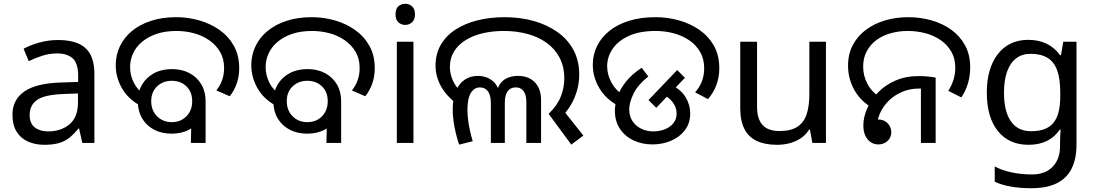

<svg xmlns="http://www.w3.org/2000/svg" viewBox="-20 -757 5807 1017"><path d="M288 -545Q386 -545 433 -502Q480 -459 480 -365V0H416L399 -76H395Q372 -47 347.5 -27.5Q323 -8 291.5 1Q260 10 215 10Q167 10 128.5 -7Q90 -24 68 -59.5Q46 -95 46 -149Q46 -229 109 -272.5Q172 -316 303 -320L394 -323V-355Q394 -422 365 -448Q336 -474 283 -474Q241 -474 203 -461.5Q165 -449 132 -433L105 -499Q140 -518 188 -531.5Q236 -545 288 -545ZM314 -259Q214 -255 175.5 -227Q137 -199 137 -148Q137 -103 164.5 -82Q192 -61 235 -61Q303 -61 348 -98.5Q393 -136 393 -214V-262Z M889 -49Q836 -49 795.5 -70.5Q755 -92 732.5 -130.5Q710 -169 710 -220Q710 -271 733 -309.5Q756 -348 796.5 -369.5Q837 -391 891 -391Q944 -391 984 -369.5Q1024 -348 1046.5 -310Q1069 -272 1069 -222Q1069 -171 1046.5 -132Q1024 -93 983.5 -71Q943 -49 889 -49ZM890 -110Q937 -110 967.5 -141Q998 -172 998 -221Q998 -270 967.5 -299.5Q937 -329 890 -329Q843 -329 812 -299.5Q781 -270 781 -221Q781 -172 812 -141Q843 -110 890 -110ZM722 -198Q658 -233 625.5 -290.5Q593 -348 593 -412Q593 -465 615 -511.5Q637 -558 678.5 -592.5Q720 -627 779.5 -646.5Q839 -666 914 -666Q976 -666 1035.5 -649Q1095 -632 1142.5 -598.5Q1190 -565 1218.5 -514.5Q1247 -464 1247 -396Q1247 -351 1233.5 -313.5Q1220 -276 1197 -247L1126 -278Q1146 -303 1156.5 -332.5Q1167 -362 1167 -396Q1167 -446 1145.5 -482.5Q1124 -519 1088 -544Q1052 -569 1007 -581Q962 -593 915 -593Q855 -593 809.5 -577.5Q764 -562 732.5 -535.5Q701 -509 685 -474.5Q669 -440 669 -402Q669 -358 689 -318.5Q709 -279 746 -256L722 -198ZM995 -187 1069 -222V0H991Z M1607 -49Q1554 -49 1513.5 -70.5Q1473 -92 1450.5 -130.5Q1428 -169 1428 -220Q1428 -271 1451 -309.5Q1474 -348 1514.5 -369.5Q1555 -391 1609 -391Q1662 -391 1702 -369.5Q1742 -348 1764.5 -310Q1787 -272 1787 -222Q1787 -171 1764.5 -132Q1742 -93 1701.5 -71Q1661 -49 1607 -49ZM1608 -110Q1655 -110 1685.5 -141Q1716 -172 1716 -221Q1716 -270 1685.5 -299.5Q1655 -329 1608 -329Q1561 -329 1530 -299.5Q1499 -270 1499 -221Q1499 -172 1530 -141Q1561 -110 1608 -110ZM1440 -198Q1376 -233 1343.5 -290.5Q1311 -348 1311 -412Q1311 -465 1333 -511.5Q1355 -558 1396.5 -592.5Q1438 -627 1497.5 -646.5Q1557 -666 1632 -666Q1694 -666 1753.5 -649Q1813 -632 1860.5 -598.5Q1908 -565 1936.5 -514.5Q1965 -464 1965 -396Q1965 -351 1951.5 -313.5Q1938 -276 1915 -247L1844 -278Q1864 -303 1874.5 -332.5Q1885 -362 1885 -396Q1885 -446 1863.5 -482.5Q1842 -519 1806 -544Q1770 -569 1725 -581Q1680 -593 1633 -593Q1573 -593 1527.5 -577.5Q1482 -562 1450.5 -535.5Q1419 -509 1403 -474.5Q1387 -440 1387 -402Q1387 -358 1407 -318.5Q1427 -279 1464 -256L1440 -198ZM1713 -187 1787 -222V0H1709Z M2170 -536V0H2082V-536ZM2127 -737Q2147 -737 2162.5 -723.5Q2178 -710 2178 -681Q2178 -653 2162.5 -639Q2147 -625 2127 -625Q2105 -625 2090 -639Q2075 -653 2075 -681Q2075 -710 2090 -723.5Q2105 -737 2127 -737Z M2886 -154Q2931 -197 2950 -244.5Q2969 -292 2969 -341Q2969 -404 2944 -451.5Q2919 -499 2875 -530.5Q2831 -562 2773 -577.5Q2715 -593 2649 -593Q2589 -593 2537.5 -581Q2486 -569 2446.5 -544.5Q2407 -520 2385 -484.5Q2363 -449 2363 -402Q2363 -365 2379.5 -329Q2396 -293 2433 -258L2407 -201Q2344 -248 2315.5 -300.5Q2287 -353 2287 -409Q2287 -471 2314.5 -519Q2342 -567 2391.5 -599.5Q2441 -632 2508 -649Q2575 -666 2654 -666Q2735 -666 2806.5 -646Q2878 -626 2932.5 -587.5Q2987 -549 3017.5 -492.5Q3048 -436 3048 -362Q3048 -298 3022.5 -238Q2997 -178 2941 -123L2955 -184L3070 -39L3006 9ZM2412 9Q2397 -35 2387.5 -84.5Q2378 -134 2378 -179Q2378 -235 2394.5 -274.5Q2411 -314 2441 -334.5Q2471 -355 2511 -355Q2558 -355 2591 -327Q2624 -299 2629 -243H2607Q2611 -286 2627.5 -310.5Q2644 -335 2669.5 -345Q2695 -355 2724 -355Q2780 -355 2813 -321Q2846 -287 2846 -227V0H2768V-220Q2768 -227 2766.5 -239Q2765 -251 2759.5 -263.5Q2754 -276 2742.5 -285Q2731 -294 2711 -294Q2683 -294 2668.5 -273Q2654 -252 2654 -214V0H2580V-210Q2580 -253 2564.5 -273.5Q2549 -294 2522 -294Q2492 -294 2474 -264.5Q2456 -235 2456 -175Q2456 -150 2459.5 -121.5Q2463 -93 2469.5 -64.5Q2476 -36 2484 -9L2412 9Z M3256 -196Q3190 -231 3155 -289.5Q3120 -348 3120 -414Q3120 -467 3142.5 -513Q3165 -559 3208 -593.5Q3251 -628 3312.5 -647Q3374 -666 3452 -666Q3516 -666 3576.5 -649Q3637 -632 3685 -598.5Q3733 -565 3761.5 -514.5Q3790 -464 3790 -396Q3790 -348 3774.5 -306.5Q3759 -265 3730 -232L3662 -268Q3686 -295 3698 -326.5Q3710 -358 3710 -395Q3710 -445 3688.5 -482Q3667 -519 3631 -543.5Q3595 -568 3549 -580.5Q3503 -593 3453 -593Q3367 -593 3310 -566.5Q3253 -540 3224.5 -497.5Q3196 -455 3196 -406Q3196 -361 3219.5 -318.5Q3243 -276 3283 -253L3256 -196ZM3237 -170Q3237 -207 3251 -246.5Q3265 -286 3296 -325Q3327 -364 3379 -398L3414 -352Q3359 -308 3336 -261.5Q3313 -215 3313 -177Q3313 -141 3330.5 -115Q3348 -89 3377 -75Q3406 -61 3441 -61Q3472 -61 3500 -71.5Q3528 -82 3546 -103.5Q3564 -125 3564 -156Q3564 -187 3544 -214.5Q3524 -242 3481 -263L3532 -310Q3588 -282 3612 -241.5Q3636 -201 3636 -157Q3636 -104 3607.5 -67Q3579 -30 3533.5 -11Q3488 8 3436 8Q3381 8 3335.5 -13.5Q3290 -35 3263.5 -75Q3237 -115 3237 -170ZM3415 -227 3567 -386 3608 -345 3456 -186Z M4355 -536V0H4283L4270 -71H4266Q4249 -43 4222 -25Q4195 -7 4163 1.5Q4131 10 4096 10Q4032 10 3988.5 -10.5Q3945 -31 3923 -74Q3901 -117 3901 -185V-536H3990V-191Q3990 -127 4019 -95Q4048 -63 4109 -63Q4169 -63 4203.5 -85.5Q4238 -108 4252.5 -151.5Q4267 -195 4267 -257V-536Z M4607 -182Q4542 -217 4507 -277.5Q4472 -338 4472 -409Q4472 -472 4498 -520Q4524 -568 4568.5 -600.5Q4613 -633 4670 -649.5Q4727 -666 4790 -666Q4855 -666 4914.5 -649Q4974 -632 5020 -598.5Q5066 -565 5092.5 -515.5Q5119 -466 5119 -401Q5119 -355 5107 -315Q5095 -275 5072 -241L5003 -276Q5020 -302 5030 -333Q5040 -364 5040 -399Q5040 -447 5019 -483.5Q4998 -520 4962.5 -544.5Q4927 -569 4882 -581Q4837 -593 4789 -593Q4741 -593 4698 -581Q4655 -569 4622.5 -545Q4590 -521 4571 -485.5Q4552 -450 4552 -404Q4552 -355 4575 -312Q4598 -269 4641 -243L4607 -182ZM4632 8Q4610 8 4592 -4Q4574 -16 4563.5 -38.5Q4553 -61 4553 -92Q4553 -136 4573 -182Q4593 -228 4630.5 -267Q4668 -306 4722.5 -330Q4777 -354 4846 -354Q4868 -354 4892.5 -352Q4917 -350 4936 -346V0H4858V-310L4903 -283Q4888 -286 4874.5 -287Q4861 -288 4849 -288Q4799 -288 4757.5 -270Q4716 -252 4686.5 -222.5Q4657 -193 4641 -156.5Q4625 -120 4625 -84Q4625 -69 4632 -56.5Q4639 -44 4647 -33L4589 -96Q4591 -106 4597.5 -112Q4604 -118 4613 -121Q4622 -124 4631 -124Q4653 -124 4668.5 -114.5Q4684 -105 4692.5 -89.5Q4701 -74 4701 -57Q4701 -38 4692 -23.5Q4683 -9 4667.5 -0.5Q4652 8 4632 8Z M5427 -546Q5480 -546 5522.5 -526Q5565 -506 5595 -465H5600L5612 -536H5682V9Q5682 85 5656 136.5Q5630 188 5577 214Q5524 240 5442 240Q5384 240 5335.5 231.5Q5287 223 5249 206V125Q5287 145 5338 156Q5389 167 5447 167Q5516 167 5555.5 126.5Q5595 86 5595 16V-5Q5595 -17 5596 -39.5Q5597 -62 5598 -71H5594Q5566 -30 5524.5 -10Q5483 10 5428 10Q5324 10 5265.5 -63Q5207 -136 5207 -267Q5207 -395 5265.5 -470.5Q5324 -546 5427 -546ZM5439 -472Q5394 -472 5362.5 -448Q5331 -424 5314.5 -378Q5298 -332 5298 -266Q5298 -167 5334.5 -114.5Q5371 -62 5441 -62Q5482 -62 5511 -72.5Q5540 -83 5559 -105.5Q5578 -128 5587 -163Q5596 -198 5596 -246V-267Q5596 -340 5579.5 -385Q5563 -430 5528 -451Q5493 -472 5439 -472Z"/></svg>

Font: loriya15
Style: Book
Weight: 400
Designer: Jelle Bosma - Monotype Design Team
Foundry: Monotype Imaging Inc.
Version: Version 2.003